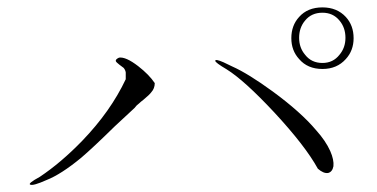

<svg xmlns="http://www.w3.org/2000/svg" viewBox="-20 -705 1040 530"><path d="M621.1 -521.5 596.7 -533.2Q574.2 -543 574.2 -537.1Q574.2 -532.2 605.5 -513.7Q654.3 -483.4 737.3 -394.5Q823.2 -301.8 857.4 -239.3Q873 -225.6 885.7 -227.5Q897.5 -230.5 900.4 -246.1Q902.3 -263.7 891.6 -288.1Q878.9 -316.4 852.5 -345.7Q810.5 -395.5 733.4 -452.1Q665 -502 621.1 -521.5ZM327.1 -504.9V-486.3Q285.2 -397.5 207 -316.4Q148.4 -255.9 89.8 -216.8Q55.7 -198.2 63.5 -195.3Q71.3 -191.4 108.4 -208Q148.4 -223.6 204.1 -269.5Q236.3 -296.9 296.9 -356.4L351.6 -407.2Q356.4 -414.1 364.3 -419.9Q368.2 -423.8 376 -429.7Q392.6 -443.4 397.5 -450.2Q407.2 -460.9 407.2 -475.6Q391.6 -499 361.3 -522.5Q327.1 -548.8 308.6 -545.9Q297.9 -541 299.8 -536.1Q300.8 -533.2 309.6 -526.4Q317.4 -520.5 321.3 -517.6Q326.2 -511.7 327.1 -504.9ZM870.1 -684.6Q829.1 -684.6 805.7 -658.2Q784.2 -634.8 784.2 -599.6Q784.2 -565.4 805.7 -542Q829.1 -514.6 870.1 -514.6Q910.2 -514.6 934.6 -542Q956.1 -565.4 956.1 -599.6Q956.1 -634.8 934.6 -658.2Q910.2 -684.6 870.1 -684.6ZM870.1 -669.9Q899.4 -669.9 917 -648.4Q933.6 -628.9 933.6 -600.6Q933.6 -573.2 917 -553.7Q899.4 -531.2 870.1 -531.2Q839.8 -531.2 822.3 -553.7Q805.7 -573.2 805.7 -600.6Q805.7 -628.9 822.3 -648.4Q839.8 -669.9 870.1 -669.9Z"/></svg>

Font: Batang
Style: Regular
Weight: 400
Version: Version 2.21